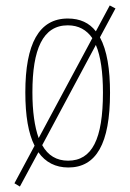

<svg xmlns="http://www.w3.org/2000/svg" viewBox="-20 -605 478 705"><path d="M384 -264C384 -351 373 -420 347 -468L404 -574L383 -585L332 -490C308 -521 274 -537 229 -537C123 -537 73 -444 73 -266C73 -180 84 -115 107 -70L33 68L53 80L121 -46C147 -9 184 10 231 10C333 10 384 -77 384 -264ZM99 -266C99 -424 137 -512 229 -512C269 -512 298 -495 319 -465L122 -98C107 -140 99 -196 99 -266ZM358 -265C358 -94 318 -15 230 -15C188 -15 156 -34 135 -72L332 -440C350 -398 358 -338 358 -265Z"/></svg>

Font: Noto Sans Sinhala ExtraCondensed Thin
Style: Regular
Weight: 100
Width: 2
Designer: Jelle Bosma - Monotype Design Team
Foundry: Monotype Imaging Inc.
Version: Version 2.006